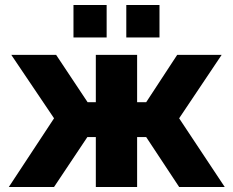

<svg xmlns="http://www.w3.org/2000/svg" viewBox="-20 -743 925 763"><path d="M272 -594.2V-723.1H403.8V-594.2ZM481.9 -594.2V-723.1H613.8V-594.2ZM15.1 0 194.8 -272.9 24.9 -524.9H203.1L328.1 -336.9H360.8V-524.9H524.9V-336.9H561L684.1 -524.9H860.8L691.9 -272.9L873 0H691.9L561 -198.2H524.9V0H360.8V-198.2H327.1L194.8 0Z"/></svg>

Font: Rawline ExtraBold
Style: Regular
Weight: 800
Designer: Matt McInerney, Pablo Impallari, Rodrigo Fuenzalida
Foundry: Matt McInerney, Pablo Impallari, Rodrigo Fuenzalida
Version: Version 4.020;PS 004.020;hotconv 1.0.88;makeotf.lib2.5.64775